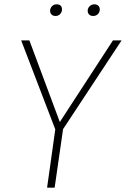

<svg xmlns="http://www.w3.org/2000/svg" viewBox="-20 -869 583 889"><path d="M237 -795Q226 -795 219 -801.5Q212 -808 212 -819Q212 -831 220.5 -840Q229 -849 242 -849Q267 -849 267 -825Q267 -813 258.5 -804Q250 -795 237 -795ZM411 -795Q400 -795 393 -801.5Q386 -808 386 -819Q386 -831 395 -840Q404 -849 417 -849Q428 -849 435 -842.5Q442 -836 442 -825Q442 -813 433.5 -804Q425 -795 411 -795ZM543 -682 272 -271 233 0H198L236 -270L78 -682H116L257 -304L503 -682Z"/></svg>

Font: Fira Sans UltraLight
Style: Italic
Weight: 200
Italic angle: -8°
Designer: Carrois Corporate & Edenspiekermann AG
Foundry: Carrois Corporate GbR & Edenspiekermann AG
Version: Version 4.203;PS 004.203;hotconv 1.0.88;makeotf.lib2.5.64775